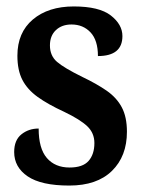

<svg xmlns="http://www.w3.org/2000/svg" viewBox="-20 -566 438 596"><path d="M195 10Q108 10 66 -18.5Q24 -47 24 -94Q24 -131 46.5 -149Q69 -167 100 -167Q100 -105 125.5 -75.5Q151 -46 196 -46Q237 -46 255 -66.5Q273 -87 273 -122Q273 -153 251 -174Q229 -195 179 -219Q129 -242 97 -265Q65 -288 49.5 -318Q34 -348 34 -393Q34 -465 82 -505.5Q130 -546 209 -546Q288 -546 324 -518Q360 -490 360 -454Q360 -392 284 -392Q284 -441 261 -465.5Q238 -490 202 -490Q172 -490 153.5 -472.5Q135 -455 135 -425Q135 -393 157 -374Q179 -355 236 -327Q280 -306 311 -284.5Q342 -263 358 -233Q374 -203 374 -157Q374 -81 327.5 -35.5Q281 10 195 10Z"/></svg>

Font: Noto Serif ExtraCondensed
Style: Bold
Weight: 700
Width: 2
Designer: Monotype Design Team
Foundry: Monotype Imaging Inc.
Version: Version 2.014; ttfautohint (v1.8.4.7-5d5b)